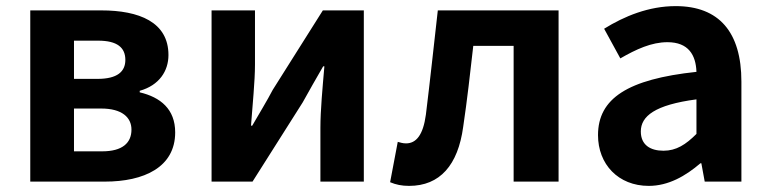

<svg xmlns="http://www.w3.org/2000/svg" viewBox="-20 -594 2516 628"><path d="M79 0H323C451 0 553 -47 553 -161C553 -237 505 -276 437 -292V-297C501 -315 531 -362 531 -414C531 -522 435 -560 311 -560H79ZM222 -336V-461H301C364 -461 390 -438 390 -398C390 -360 364 -336 299 -336ZM222 -99V-239H311C379 -239 410 -210 410 -170C410 -127 381 -99 314 -99Z M672 0H806L970 -259C988 -292 1018 -344 1037 -377H1041C1035 -307 1028 -233 1028 -176V0H1170V-560H1036L872 -300C855 -267 824 -216 805 -183H801C806 -252 814 -327 814 -383V-560H672Z M1318 14C1419 14 1478 -54 1495 -179C1508 -266 1518 -356 1528 -444H1660V0H1807V-560H1412C1399 -446 1387 -332 1373 -219C1364 -152 1341 -125 1308 -125C1297 -125 1289 -128 1281 -130L1256 2C1275 10 1294 14 1318 14Z M2102 14C2166 14 2222 -18 2271 -60H2274L2285 0H2405V-327C2405 -489 2332 -574 2190 -574C2102 -574 2022 -541 1956 -500L2009 -403C2061 -433 2111 -456 2163 -456C2232 -456 2256 -414 2258 -359C2033 -335 1936 -272 1936 -152C1936 -57 2002 14 2102 14ZM2150 -101C2107 -101 2076 -120 2076 -164C2076 -214 2122 -251 2258 -269V-156C2223 -121 2192 -101 2150 -101Z"/></svg>

Font: Noto Sans Mono CJK JP Bold
Style: Regular
Weight: 700
Designer: Ryoko NISHIZUKA (kana & ideographs); Paul D. Hunt (Latin, Greek & Cyrillic); Wenlong ZHANG (bopomofo); Sandoll Communica
Foundry: Adobe Systems Incorporated
Version: Version 1.004;PS 1.004;hotconv 1.0.82;makeotf.lib2.5.63406